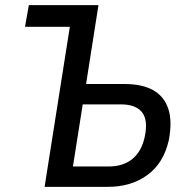

<svg xmlns="http://www.w3.org/2000/svg" viewBox="-20 -725 727 745"><path d="M153 0 251 -621H77L92 -705H362L314 -399H463Q532 -399 574.5 -375Q617 -351 633 -303Q649 -255 635 -181Q615 -92 552 -46Q489 0 399 0ZM263 -79H402Q458 -79 494 -108.5Q530 -138 542 -196Q555 -259 531 -289.5Q507 -320 448 -320H301Z"/></svg>

Font: Nunito Sans 10pt Condensed SemiBold
Style: Italic
Weight: 600
Width: 3
Italic angle: -9°
Designer: Vernon Adams
Foundry: Vernon Adams
Version: Version 3.101;gftools[0.9.27]